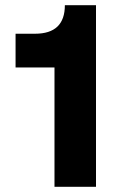

<svg xmlns="http://www.w3.org/2000/svg" viewBox="-20 -720 470 740"><path d="M350 -700V0H190V-460H40V-590H115Q230 -590 230 -700Z"/></svg>

Font: Goli Bold
Style: Regular
Weight: 700
Designer: jaikishan Patel
Foundry: MagicType
Version: Version 1.000